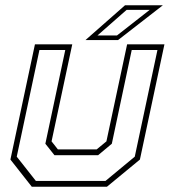

<svg xmlns="http://www.w3.org/2000/svg" viewBox="-20 -708 644 728"><path d="M100.5 0 19.5 -103 112.5 -540H254L175.5 -172L199.5 -141.5H346.5L383.5 -172L462 -540H603.5L510.5 -103L385.5 0ZM116 -22H380L491 -114L577 -518.5H479.5L404 -163L352 -119.5H186.5L152 -163L227.5 -518.5H129.5L43.5 -114ZM304 -556 454 -688H597.5L427.5 -556ZM349.5 -573.5H423.5L547.5 -670.5H460Z"/></svg>

Font: Tourney ExtraLight
Style: Italic
Weight: 250
Italic angle: -12°
Version: Version 1.015